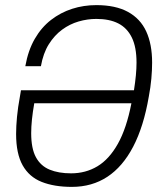

<svg xmlns="http://www.w3.org/2000/svg" viewBox="-20 -719 628 751"><path d="M261 12Q192 12 143 -7.5Q94 -27 68.5 -72.5Q43 -118 43 -195Q43 -225 46.5 -262Q50 -299 58 -342L62 -366H504Q509 -398 511.5 -424.5Q514 -451 514 -474Q514 -535 495.5 -572.5Q477 -610 442.5 -627.5Q408 -645 357 -645Q322 -645 287.5 -635Q253 -625 223 -603Q193 -581 171 -546Q149 -511 140 -460H79Q90 -522 116 -567Q142 -612 179.5 -641Q217 -670 262 -684.5Q307 -699 357 -699Q432 -699 480.5 -672.5Q529 -646 552 -596Q575 -546 575 -474Q575 -445 572 -411.5Q569 -378 562 -341Q542 -224 501 -145.5Q460 -67 400 -27.5Q340 12 261 12ZM258 -41Q315 -41 361 -68.5Q407 -96 441 -156.5Q475 -217 494 -315H114Q108 -281 105 -252Q102 -223 102 -198Q102 -138 120.5 -104Q139 -70 174 -55.5Q209 -41 258 -41Z"/></svg>

Font: Archivo Condensed ExtraLight
Style: Italic
Weight: 250
Width: 3
Italic angle: -10°
Designer: Hector Gatti
Foundry: Omnibus-Type
Version: Version 2.001